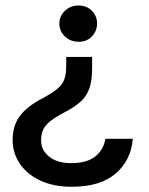

<svg xmlns="http://www.w3.org/2000/svg" viewBox="-20 -674 556 715"><path d="M272.5 -653.5Q303 -653.5 322.2 -633.8Q341.5 -614 341.5 -587Q341.5 -558.5 322.5 -538.5Q303.5 -518.5 273 -518.5Q242.5 -518.5 221.8 -538.2Q201 -558 201 -586.5Q201 -614 221.8 -633.8Q242.5 -653.5 272.5 -653.5ZM323 -462V-418Q323 -374 313 -345.2Q303 -316.5 281 -296.2Q259 -276 221.5 -256.5Q187.5 -238.5 168.5 -223.8Q149.5 -209 141.2 -192Q133 -175 133 -151Q133 -115 163 -90.8Q193 -66.5 244.5 -66.5Q303 -66.5 334.2 -91Q365.5 -115.5 372.5 -157H474.5Q468 -77 410.8 -27.8Q353.5 21.5 247.5 21.5Q179 21.5 129.8 -1.8Q80.5 -25 53.8 -64.5Q27 -104 27 -153Q27 -205.5 53.8 -241.8Q80.5 -278 138.5 -308Q172 -326 191.2 -341.2Q210.5 -356.5 218.5 -376Q226.5 -395.5 226.5 -426.5V-462Z"/></svg>

Font: Betinya Sans Medium
Style: Regular
Weight: 500
Designer: Jonathan Pinhorn
Version: Version 2.001;December 9, 2019;FontCreator 12.0.0.2547 64-bi